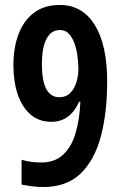

<svg xmlns="http://www.w3.org/2000/svg" viewBox="-20 -744 494 774"><path d="M412 -415Q412 -290 386.5 -194Q361 -98 304.5 -44Q248 10 154 10Q133 10 109.5 7Q86 4 67 0V-100Q102 -89 147 -89Q201 -89 235 -121Q269 -153 285 -208.5Q301 -264 304 -334H299Q282 -295 254 -274Q226 -253 187 -253Q137 -253 103 -282.5Q69 -312 51.5 -363.5Q34 -415 34 -481Q34 -552 55 -607Q76 -662 117.5 -693Q159 -724 221 -724Q312 -724 362 -643.5Q412 -563 412 -415ZM221 -623Q187 -623 168 -588.5Q149 -554 149 -484Q149 -352 220 -352Q246 -352 263 -369Q280 -386 288 -412.5Q296 -439 296 -465Q296 -485 293 -512Q290 -539 282 -564Q274 -589 259.5 -606Q245 -623 221 -623Z"/></svg>

Font: Noto Sans Lao UI ExtCond SemBd
Style: Regular
Weight: 600
Width: 2
Designer: Monotype Design Team
Foundry: Monotype Imaging Inc.
Version: Version 2.000; ttfautohint (v1.8.4.7-5d5b)